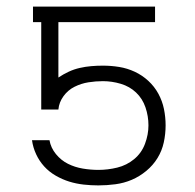

<svg xmlns="http://www.w3.org/2000/svg" viewBox="-20 -550 590 582"><path d="M278 12Q256 12 233.5 9.5Q211 7 190 0.5Q169 -6 149 -17.5Q129 -29 114 -45.5Q99 -62 89.5 -82.5Q80 -103 77 -125H130Q134 -102 149.5 -83Q165 -64 186 -53.5Q207 -43 231 -39Q255 -35 278 -35Q307 -35 335.5 -42Q364 -49 386.5 -67.5Q409 -86 419.5 -114Q430 -142 430 -170Q430 -198 421 -224.5Q412 -251 392.5 -269.5Q373 -288 346 -296Q319 -304 292 -304Q270 -304 248 -300.5Q226 -297 206 -287Q186 -277 172.5 -258.5Q159 -240 157 -218H105V-483H80V-530H450V-483H157V-315Q172 -325 188 -332.5Q204 -340 221.5 -344Q239 -348 256.5 -349.5Q274 -351 292 -351Q317 -351 341.5 -347Q366 -343 388.5 -332.5Q411 -322 429.5 -305Q448 -288 460 -266Q472 -244 477 -219.5Q482 -195 482 -170Q482 -144 476.5 -118.5Q471 -93 457.5 -71Q444 -49 423.5 -32Q403 -15 379.5 -5Q356 5 330 8.5Q304 12 278 12Z"/></svg>

Font: Lode Dark
Style: Regular
Weight: 400
Monospace: yes
Designer: Belleve Invis
Foundry: Belleve Invis
Version: Version 29.2.0; ttfautohint (v1.8.3)